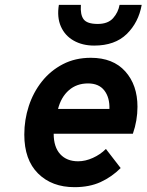

<svg xmlns="http://www.w3.org/2000/svg" viewBox="-20 -762 606 794"><path d="M288 12Q194.5 12 137.5 -44.5Q80.5 -101 80.5 -205.5Q80.5 -266.5 99 -323.2Q117.5 -380 153.2 -425Q189 -470 240 -496.5Q291 -523 355.5 -523Q447.5 -523 498 -466.8Q548.5 -410.5 548.5 -320.5Q548.5 -263.5 529.5 -209H202Q202 -154 229 -124.5Q256 -95 303 -95Q333 -95 364 -109Q395 -123 418 -146L479 -67Q442.5 -30.5 396.2 -9.2Q350 12 288 12ZM220 -311.5H432.5Q434 -358.5 411.5 -387.8Q389 -417 344 -417Q297 -417 264.8 -388.8Q232.5 -360.5 220 -311.5ZM369.5 -573.5Q321 -573.5 284.8 -594Q248.5 -614.5 231.8 -652.5Q215 -690.5 223.5 -742H314.5Q311.5 -701 326 -682Q340.5 -663 384 -663Q426.5 -663 447.8 -687Q469 -711 474.5 -742H566Q553 -669 504 -621.2Q455 -573.5 369.5 -573.5Z"/></svg>

Font: Overpass
Style: Bold Italic
Weight: 700
Italic angle: -10°
Designer: Delve Withrington, Dave Bailey, Thomas Jockin
Foundry: Delve Fonts LLC
Version: Version 4.000; ttfautohint (v1.8.3)